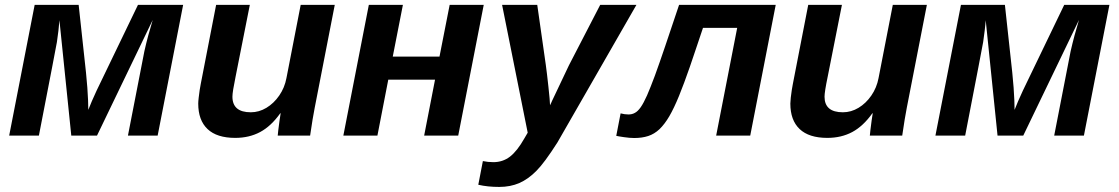

<svg xmlns="http://www.w3.org/2000/svg" viewBox="-20 -548 4523 776"><path d="M210 -377.9Q208.5 -368.2 190.2 -273.7Q171.9 -179.2 137.2 0H17.1L120.1 -528.3H297.9L327.6 -254.4Q331.1 -221.7 333 -193.8Q335 -166 335.9 -143.6Q336.9 -121.1 336.9 -104Q348.6 -134.8 370.6 -182.1L537.6 -528.3H720.2L617.2 0H497.1L563.5 -340.8Q570.8 -373.5 579.3 -405Q587.9 -436.5 597.2 -467.3L372.1 0H268.1L220.2 -466.3Q219.2 -449.7 216.1 -423.6Q212.9 -397.5 210 -377.9Z M1112.8 -90.3Q1075.7 -38.1 1031.5 -14.4Q987.3 9.3 930.7 9.3Q856.4 9.3 818.8 -26.4Q781.2 -62 781.2 -129.4Q781.2 -137.7 783 -153.1Q784.7 -168.5 787.1 -184.6Q789.6 -200.7 791.5 -209.5L853.5 -528.3H989.7L932.1 -237.8Q919.4 -176.8 919.4 -157.2Q919.4 -94.2 993.7 -94.2Q1026.9 -94.2 1056.9 -112.3Q1086.9 -130.4 1108.6 -161.9Q1130.4 -193.4 1137.7 -232.4L1195.3 -528.3H1333L1252 -112.8Q1248 -93.3 1243.4 -65.2Q1238.8 -37.1 1233.4 0H1102.5Q1102.5 -2.9 1104.7 -21.7Q1106.9 -40.5 1109.9 -61.3Q1112.8 -82 1114.3 -90.3Z M1549.3 -226.1 1505.4 0H1367.7L1470.7 -528.3H1608.4L1567.4 -319.3H1756.3L1797.4 -528.3H1935.1L1832 0H1694.3L1738.3 -226.1Z M1997.6 207.5Q1950.7 207.5 1913.1 198.7L1931.6 103Q1951.7 107.4 1974.1 107.4Q2012.2 107.4 2041.3 85Q2070.3 62.5 2099.1 11.7L2112.8 -11.7L2009.3 -528.3H2151.4L2186 -285.6Q2188 -271 2190.9 -247.1Q2193.8 -223.1 2196.5 -197.5Q2199.2 -171.9 2201.2 -151.1Q2203.1 -130.4 2203.1 -122.6Q2205.6 -127.4 2207.5 -131.8Q2209.5 -136.2 2211.4 -140.6L2279.3 -283.7L2405.8 -528.3H2552.2L2232.9 27.8Q2180.2 110.4 2147.9 142.6Q2115.2 175.8 2079.1 191.7Q2043 207.5 1997.6 207.5Z M2685.1 -78.1Q2666.5 -46.4 2645.5 -25.9Q2624.5 -6.3 2599.9 1.7Q2575.2 9.8 2543.5 9.8Q2524.9 9.8 2501.5 6.3Q2478 2.9 2470.7 1L2488.3 -89.8Q2504.4 -85.4 2520 -85.4Q2526.9 -85.4 2533.4 -86.9Q2540 -88.4 2545.9 -91.8Q2557.6 -97.7 2569.6 -114.7Q2581.5 -131.8 2595.2 -162.6Q2602.1 -178.2 2609.9 -198.2Q2617.7 -218.3 2627 -242.7Q2645 -292 2668.7 -362.1Q2692.4 -432.1 2724.6 -528.3H3115.2L3012.2 0H2874.5L2959.5 -435.5H2821.3Q2806.2 -390.6 2793 -351.3Q2779.8 -312 2768.1 -277.8Q2744.6 -210 2724.4 -160.4Q2704.1 -110.8 2685.1 -78.1Z M3505.9 -90.3Q3468.8 -38.1 3424.6 -14.4Q3380.4 9.3 3323.7 9.3Q3249.5 9.3 3211.9 -26.4Q3174.3 -62 3174.3 -129.4Q3174.3 -137.7 3176 -153.1Q3177.7 -168.5 3180.2 -184.6Q3182.6 -200.7 3184.6 -209.5L3246.6 -528.3H3382.8L3325.2 -237.8Q3312.5 -176.8 3312.5 -157.2Q3312.5 -94.2 3386.7 -94.2Q3419.9 -94.2 3450 -112.3Q3480 -130.4 3501.7 -161.9Q3523.4 -193.4 3530.8 -232.4L3588.4 -528.3H3726.1L3645 -112.8Q3641.1 -93.3 3636.5 -65.2Q3631.8 -37.1 3626.5 0H3495.6Q3495.6 -2.9 3497.8 -21.7Q3500 -40.5 3502.9 -61.3Q3505.9 -82 3507.3 -90.3Z M3953.6 -377.9Q3952.1 -368.2 3933.8 -273.7Q3915.5 -179.2 3880.9 0H3760.7L3863.8 -528.3H4041.5L4071.3 -254.4Q4074.7 -221.7 4076.7 -193.8Q4078.6 -166 4079.6 -143.6Q4080.6 -121.1 4080.6 -104Q4092.3 -134.8 4114.3 -182.1L4281.2 -528.3H4463.9L4360.8 0H4240.7L4307.1 -340.8Q4314.5 -373.5 4323 -405Q4331.5 -436.5 4340.8 -467.3L4115.7 0H4011.7L3963.9 -466.3Q3962.9 -449.7 3959.7 -423.6Q3956.5 -397.5 3953.6 -377.9Z"/></svg>

Font: Arimo
Style: Italic
Weight: 400
Italic angle: -12°
Designer: Steve Matteson
Foundry: Monotype Imaging Inc.
Version: Version 1.33